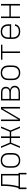

<svg xmlns="http://www.w3.org/2000/svg" viewBox="2284 -2862 760 5368"><g transform="rotate(-90 2664.0 -178.0)"><path d="M472 182H515V-39H486V-530H150V-479Q150 -379 140 -279Q130 -179 103 -82L91 -39H61V0H472ZM136 -39 145 -72Q172 -171 182.5 -273.5Q193 -376 193 -479V-491H442V-39ZM61 182H104V0H61Z M864 8Q898 8 931.5 -0.5Q965 -9 993 -29.5Q1021 -50 1038.5 -79.5Q1056 -109 1063 -142.5Q1070 -176 1070 -210V-320Q1070 -354 1063 -387.5Q1056 -421 1038.5 -450.5Q1021 -480 993 -501Q965 -522 931.5 -530Q898 -538 864 -538Q830 -538 796.5 -530Q763 -522 735.5 -501Q708 -480 690 -450.5Q672 -421 665.5 -387.5Q659 -354 659 -320V-210Q659 -176 665.5 -142.5Q672 -109 690 -79.5Q708 -50 735.5 -29.5Q763 -9 796.5 -0.5Q830 8 864 8ZM864 -31Q830 -31 797 -43Q764 -55 741.5 -82Q719 -109 710.5 -142.5Q702 -176 702 -210V-320Q702 -354 710.5 -388Q719 -422 741.5 -448.5Q764 -475 797 -487Q830 -499 864 -499Q898 -499 931 -487Q964 -475 986.5 -448.5Q1009 -422 1017.5 -388Q1026 -354 1026 -320V-210Q1026 -176 1017.5 -142.5Q1009 -109 986.5 -82Q964 -55 931 -43Q898 -31 864 -31Z M1213 0H1256L1359 -246H1490V0H1534V-246H1666L1768 0H1812L1701 -265L1812 -530H1768L1666 -285H1534V-530H1490V-285H1359L1256 -530H1213L1324 -265Z M1963 0H2026L2314 -490V0H2358V-530H2295L2006 -40V-530H1963Z M2539 0H2765Q2798 0 2831 -7Q2864 -14 2892.5 -32.5Q2921 -51 2935.5 -82Q2950 -113 2950 -146Q2950 -177 2936.5 -205.5Q2923 -234 2896.5 -251.5Q2870 -269 2840 -276Q2865 -285 2884.5 -302Q2904 -319 2913 -343.5Q2922 -368 2922 -394Q2922 -423 2911 -451Q2900 -479 2876 -497.5Q2852 -516 2823 -523Q2794 -530 2765 -530H2539ZM2765 -295H2582V-491H2765Q2786 -491 2807 -486Q2828 -481 2845.5 -468Q2863 -455 2871 -434.5Q2879 -414 2879 -393Q2879 -372 2871 -351.5Q2863 -331 2845.5 -317.5Q2828 -304 2807 -299.5Q2786 -295 2765 -295ZM2582 -39V-255H2765Q2790 -255 2815 -250.5Q2840 -246 2861.5 -232.5Q2883 -219 2894.5 -195.5Q2906 -172 2906 -147Q2906 -122 2894.5 -99Q2883 -76 2861 -62.5Q2839 -49 2814.5 -44Q2790 -39 2765 -39Z M3312 8Q3346 8 3379.5 -0.5Q3413 -9 3441 -29.5Q3469 -50 3486.5 -79.5Q3504 -109 3511 -142.5Q3518 -176 3518 -210V-320Q3518 -354 3511 -387.5Q3504 -421 3486.5 -450.5Q3469 -480 3441 -501Q3413 -522 3379.5 -530Q3346 -538 3312 -538Q3278 -538 3244.5 -530Q3211 -522 3183.5 -501Q3156 -480 3138 -450.5Q3120 -421 3113.5 -387.5Q3107 -354 3107 -320V-210Q3107 -176 3113.5 -142.5Q3120 -109 3138 -79.5Q3156 -50 3183.5 -29.5Q3211 -9 3244.5 -0.5Q3278 8 3312 8ZM3312 -31Q3278 -31 3245 -43Q3212 -55 3189.5 -82Q3167 -109 3158.5 -142.5Q3150 -176 3150 -210V-320Q3150 -354 3158.5 -388Q3167 -422 3189.5 -448.5Q3212 -475 3245 -487Q3278 -499 3312 -499Q3346 -499 3379 -487Q3412 -475 3434.5 -448.5Q3457 -422 3465.5 -388Q3474 -354 3474 -320V-210Q3474 -176 3465.5 -142.5Q3457 -109 3434.5 -82Q3412 -55 3379 -43Q3346 -31 3312 -31Z M3866 0H3910V-491H4098V-530H3679V-491H3866Z M4466 8Q4500 8 4534.5 1Q4569 -6 4599 -24.5Q4629 -43 4647.5 -74Q4666 -105 4668 -139H4624Q4623 -113 4607.5 -90Q4592 -67 4568.5 -54Q4545 -41 4518.5 -36Q4492 -31 4466 -31Q4431 -31 4398 -43Q4365 -55 4342 -81.5Q4319 -108 4310.5 -142Q4302 -176 4302 -210V-246H4670V-320Q4670 -354 4663 -387.5Q4656 -421 4638.5 -450.5Q4621 -480 4593 -501Q4565 -522 4531.5 -530Q4498 -538 4464 -538Q4430 -538 4396.5 -530Q4363 -522 4335.5 -501Q4308 -480 4290 -450.5Q4272 -421 4265.5 -387.5Q4259 -354 4259 -320V-210Q4259 -176 4265.5 -142.5Q4272 -109 4290 -79Q4308 -49 4336 -28.5Q4364 -8 4397.5 0Q4431 8 4466 8ZM4302 -285V-320Q4302 -354 4310.5 -388Q4319 -422 4341.5 -448.5Q4364 -475 4397 -487Q4430 -499 4464 -499Q4498 -499 4531 -487Q4564 -475 4586.5 -448.5Q4609 -422 4617.5 -388Q4626 -354 4626 -320V-285Z M4843 0H4886V-256H5194V0H5238V-530H5194V-295H4886V-530H4843Z"/></g></svg>

Font: Iosevka Sparkle Extralight
Style: Regular
Weight: 200
Designer: Belleve Invis
Foundry: Belleve Invis
Version: Version 4.5.0; ttfautohint (v1.8.3)